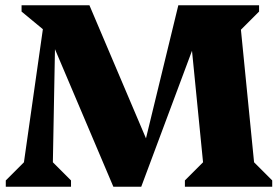

<svg xmlns="http://www.w3.org/2000/svg" viewBox="-20 -710 1057 730"><path d="M2 0V-24L71 -93L143 -599L62 -666V-690H320L535 -184L658 -690H965V-666L896 -597L946 -93L1015 -24V0H683V-24L752 -93L710 -517L517 0H411L189 -523L181 -93L250 -24V0Z"/></svg>

Font: Platypi ExtraBold
Style: Regular
Weight: 800
Designer: David Sargent
Foundry: Bolt Cutter Type
Version: Version 1.200; ttfautohint (v1.8.4.7-5d5b)